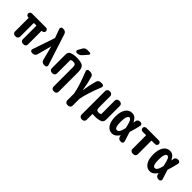

<svg xmlns="http://www.w3.org/2000/svg" viewBox="208 -2068 3584 3584"><g transform="rotate(45 2000.0 -275.5)"><path d="M434.6 -519.5Q456.1 -519.5 470.7 -505.4Q485.4 -491.2 485.4 -470.2Q485.4 -449.2 470.7 -434.6Q456.1 -419.9 434.6 -419.9H428.7Q420.9 -419.9 420.9 -412.1V-56.6Q420.9 -33.2 403.8 -16.6Q386.7 0 364.3 0H341.8Q318.4 0 301.8 -17.1Q285.2 -34.2 285.2 -56.6V-411.1Q285.2 -419.9 276.4 -419.9H223.6Q214.8 -419.9 214.8 -411.1V-56.6Q214.8 -33.2 197.8 -16.6Q180.7 0 158.2 0H135.7Q112.3 0 95.7 -17.1Q79.1 -34.2 79.1 -56.6V-412.1Q79.1 -419.9 71.3 -419.9H65.4Q43.9 -419.9 29.3 -434.6Q14.6 -449.2 14.6 -470.2Q14.6 -491.2 29.3 -505.4Q43.9 -519.5 65.4 -519.5Z M764.6 -675.8 965.8 -53.7Q972.7 -34.2 960.4 -17.1Q948.2 0 926.8 0H899.4Q874 0 854 -15.6Q834 -31.2 828.1 -54.7L754.9 -338.9Q754.9 -339.8 753.9 -339.8Q752.9 -339.8 752.9 -338.9L676.8 -54.7Q669.9 -30.3 649.9 -15.1Q629.9 0 605.5 0H581.1Q559.6 0 547.4 -17.1Q535.2 -34.2 542 -53.7L691.4 -492.2Q694.3 -500 691.4 -507.8L628.9 -676.8Q622.1 -695.3 633.3 -712.9Q644.5 -730.5 666 -730.5H690.4Q716.8 -730.5 737.3 -715.3Q757.8 -700.2 764.6 -675.8Z M1235.4 -530.3Q1365.2 -530.3 1407.7 -492.2Q1450.2 -454.1 1450.2 -339.8V163.1Q1450.2 186.5 1433.1 203.1Q1416 219.7 1392.6 219.7H1372.1Q1348.6 219.7 1332 202.6Q1315.4 185.5 1315.4 163.1V-349.6Q1315.4 -395.5 1299.8 -412.6Q1284.2 -429.7 1240.2 -429.7Q1214.8 -429.7 1194.3 -418Q1187.5 -414.1 1186.5 -404.3V-56.6Q1186.5 -33.2 1169.9 -16.6Q1153.3 0 1129.9 0H1107.4Q1084 0 1066.9 -17.1Q1049.8 -34.2 1049.8 -56.6V-427.7Q1049.8 -455.1 1064 -477.5Q1078.1 -500 1101.6 -507.8Q1166 -530.3 1235.4 -530.3ZM1277.3 -769.5H1342.8Q1359.4 -769.5 1366.2 -754.9Q1373 -740.2 1362.3 -727.5L1278.3 -631.8Q1241.2 -589.8 1182.6 -589.8H1176.8Q1158.2 -589.8 1148.4 -606.4Q1138.7 -623 1148.4 -639.6L1192.4 -719.7Q1219.7 -769.5 1277.3 -769.5Z M1925.8 -519.5Q1945.3 -519.5 1956.5 -503.4Q1967.8 -487.3 1960.9 -467.8Q1904.3 -327.1 1867.7 -212.4Q1831.1 -97.7 1818.4 -19.5V163.1Q1818.4 186.5 1801.3 203.1Q1784.2 219.7 1760.7 219.7H1735.4Q1711.9 219.7 1694.8 202.6Q1677.7 185.5 1677.7 163.1V-19.5Q1649.4 -183.6 1535.2 -467.8Q1527.3 -486.3 1538.6 -502.9Q1549.8 -519.5 1570.3 -519.5H1611.3Q1636.7 -519.5 1656.7 -505.4Q1676.8 -491.2 1684.6 -466.8Q1721.7 -342.8 1747.1 -180.7Q1747.1 -179.7 1748 -179.7Q1749 -179.7 1749 -180.7Q1774.4 -342.8 1810.5 -466.8Q1817.4 -491.2 1838.4 -505.4Q1859.4 -519.5 1884.8 -519.5Z M2387.7 -519.5Q2411.1 -519.5 2428.2 -502.9Q2445.3 -486.3 2445.3 -462.9V-91.8Q2445.3 -64.5 2431.2 -42Q2417 -19.5 2392.6 -11.7Q2328.1 10.7 2259.8 9.8Q2225.6 9.8 2198.2 6.8Q2190.4 6.8 2190.4 14.6V163.1Q2190.4 186.5 2173.3 203.1Q2156.2 219.7 2132.8 219.7H2112.3Q2088.9 219.7 2071.8 202.6Q2054.7 185.5 2054.7 163.1V-462.9Q2054.7 -486.3 2071.8 -502.9Q2088.9 -519.5 2112.3 -519.5H2132.8Q2156.2 -519.5 2173.3 -502.9Q2190.4 -486.3 2190.4 -462.9V-169.9Q2190.4 -124 2204.6 -106.9Q2218.8 -89.8 2254.9 -89.8Q2280.3 -89.8 2300.8 -101.6Q2308.6 -106.4 2308.6 -116.2L2307.6 -462.9Q2307.6 -486.3 2324.7 -502.9Q2341.8 -519.5 2365.2 -519.5Z M2814.5 -235.4Q2816.4 -243.2 2814.5 -251Q2791 -361.3 2771.5 -397.9Q2752 -434.6 2725.1 -434.6Q2698.2 -434.6 2681.6 -390.1Q2665 -345.7 2665 -259.8Q2665 -99.6 2724.6 -99.6Q2752.9 -99.6 2774.4 -128.4Q2795.9 -157.2 2814.5 -235.4ZM2919.9 -237.3Q2942.4 -173.8 2978.5 -53.7Q2984.4 -34.2 2971.7 -17.1Q2959 0 2938.5 0H2917Q2891.6 0 2874 -16.1Q2856.4 -32.2 2850.6 -55.7Q2849.6 -59.6 2848.6 -67.4Q2847.7 -75.2 2846.7 -79.1Q2846.7 -81.1 2844.2 -81.5Q2841.8 -82 2840.8 -80.1Q2781.2 9.8 2700.2 9.8Q2623 9.8 2574.2 -60.1Q2525.4 -129.9 2525.4 -259.8Q2525.4 -387.7 2573.2 -459Q2621.1 -530.3 2700.2 -530.3Q2745.1 -530.3 2776.9 -509.3Q2808.6 -488.3 2842.8 -423.8Q2843.8 -422.9 2845.7 -422.9Q2847.7 -422.9 2847.7 -424.8Q2848.6 -430.7 2850.1 -443.8Q2851.6 -457 2852.5 -462.9Q2855.5 -487.3 2873.5 -503.4Q2891.6 -519.5 2917 -519.5H2932.6Q2955.1 -519.5 2969.2 -502.9Q2983.4 -486.3 2977.5 -464.8Q2948.2 -337.9 2919.9 -252.9Q2917 -245.1 2919.9 -237.3Z M3415 -519.5Q3436.5 -519.5 3450.7 -505.4Q3464.8 -491.2 3464.8 -470.2Q3464.8 -449.2 3450.2 -434.6Q3435.5 -419.9 3415 -419.9H3329.1Q3320.3 -419.9 3320.3 -411.1V-56.6Q3320.3 -33.2 3303.2 -16.6Q3286.1 0 3262.7 0H3237.3Q3213.9 0 3196.8 -17.1Q3179.7 -34.2 3179.7 -56.6V-411.1Q3179.7 -419.9 3170.9 -419.9H3085Q3063.5 -419.9 3049.3 -434.6Q3035.2 -449.2 3035.2 -470.2Q3035.2 -491.2 3049.8 -505.4Q3064.5 -519.5 3085 -519.5Z M3814.5 -235.4Q3816.4 -243.2 3814.5 -251Q3791 -361.3 3771.5 -397.9Q3752 -434.6 3725.1 -434.6Q3698.2 -434.6 3681.6 -390.1Q3665 -345.7 3665 -259.8Q3665 -99.6 3724.6 -99.6Q3752.9 -99.6 3774.4 -128.4Q3795.9 -157.2 3814.5 -235.4ZM3919.9 -237.3Q3942.4 -173.8 3978.5 -53.7Q3984.4 -34.2 3971.7 -17.1Q3959 0 3938.5 0H3917Q3891.6 0 3874 -16.1Q3856.4 -32.2 3850.6 -55.7Q3849.6 -59.6 3848.6 -67.4Q3847.7 -75.2 3846.7 -79.1Q3846.7 -81.1 3844.2 -81.5Q3841.8 -82 3840.8 -80.1Q3781.2 9.8 3700.2 9.8Q3623 9.8 3574.2 -60.1Q3525.4 -129.9 3525.4 -259.8Q3525.4 -387.7 3573.2 -459Q3621.1 -530.3 3700.2 -530.3Q3745.1 -530.3 3776.9 -509.3Q3808.6 -488.3 3842.8 -423.8Q3843.8 -422.9 3845.7 -422.9Q3847.7 -422.9 3847.7 -424.8Q3848.6 -430.7 3850.1 -443.8Q3851.6 -457 3852.5 -462.9Q3855.5 -487.3 3873.5 -503.4Q3891.6 -519.5 3917 -519.5H3932.6Q3955.1 -519.5 3969.2 -502.9Q3983.4 -486.3 3977.5 -464.8Q3948.2 -337.9 3919.9 -252.9Q3917 -245.1 3919.9 -237.3Z"/></g></svg>

Font: Rounded Mgen+ 1mn bold
Style: Bold
Weight: 700
Designer: [Source Han Sans]
Ryoko NISHIZUKA  (kana & ideographs); Paul D. Hunt (Latin, Greek & Cyrillic); Wenlong ZHANG  (bopomofo
Version: Version 1.059.20150602